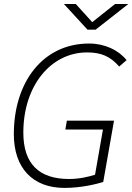

<svg xmlns="http://www.w3.org/2000/svg" viewBox="-20 -918 654 948"><path d="M298.3 9.8C384.8 9.8 461.4 -10.7 489.7 -19.5L543 -322.3H310.1L302.7 -278.3H488.3L449.2 -55.2C415.5 -44.9 371.6 -34.2 320.8 -34.2C171.4 -34.2 95.2 -110.4 95.2 -263.2C95.2 -495.1 231.4 -659.2 410.2 -659.2C480 -659.2 525.4 -639.2 568.4 -589.4L605 -621.1C565.4 -670.4 497.6 -703.1 419.9 -703.1C191.9 -703.1 48.3 -512.7 48.3 -255.4C48.3 -88.9 141.1 9.8 298.3 9.8ZM412.1 -771.5H452.1L613.8 -898.4H548.3L435.5 -808.6L354 -898.4H295.4Z"/></svg>

Font: Cascadia Code PL ExtraLight
Style: Italic
Weight: 200
Italic angle: -10°
Monospace: yes
Designer: Aaron Bell
Foundry: Saja Typeworks
Version: Version 2404.023